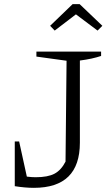

<svg xmlns="http://www.w3.org/2000/svg" viewBox="-20 -895 534 923"><path d="M51 0V-215H72L109 -46Q132 -43 151 -43Q210 -43 242 -60Q274 -77 295 -118L300 -603L155 -623V-647H466V-626Q445 -619 420 -613.5Q395 -608 364 -604V-209Q364 8 143 8Q122 8 99 6Q76 4 51 0ZM363 -875 472 -771 449 -748 345 -826 243 -748 221 -771 329 -875Z"/></svg>

Font: Piazzolla Light
Style: Regular
Weight: 300
Designer: Juan Pablo del Peral
Foundry: Huerta Tipografica
Version: Version 1.330